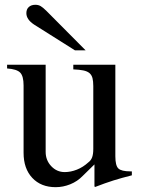

<svg xmlns="http://www.w3.org/2000/svg" viewBox="-20 -776 598 807"><path d="M534.2 -39.1Q491.2 -28.3 457 -17.6Q422.9 -6.8 379.9 9.8L377 7.8V-85L328.1 -37.1Q305.7 -13.7 275.4 -1.5Q245.1 10.7 213.9 10.7Q152.3 10.7 115.7 -28.3Q79.1 -67.4 79.1 -133.8V-417Q79.1 -456.1 64.9 -470.7Q50.8 -485.4 9.8 -488.3V-503.9H171.9V-137.7Q171.9 -102.5 195.3 -77.6Q218.8 -52.7 252 -52.7Q277.3 -52.7 303.2 -63Q329.1 -73.2 351.6 -93.8Q362.3 -101.6 367.2 -114.7Q372.1 -127.9 372.1 -150.4V-414.1Q372.1 -434.6 368.7 -447.8Q365.2 -460.9 356 -468.8Q346.7 -476.6 330.1 -480Q313.5 -483.4 288.1 -484.4V-503.9H464.8V-119.1Q464.8 -80.1 477.5 -67.9Q490.2 -55.7 528.3 -55.7H534.2ZM294.9 -564.5 123 -672.9Q90.8 -694.3 90.8 -720.7Q90.8 -737.3 101.1 -746.6Q111.3 -755.9 128.9 -755.9Q141.6 -755.9 151.4 -750Q161.1 -744.1 175.8 -729.5L339.8 -564.5Z"/></svg>

Font: Jomolhari
Style: Regular
Weight: 400
Designer: Christopher J. Fynn
Foundry: Christopher  J.  Fynn (Karma Drubgy¸ Tenzin).
Version: Version alpha 0.003c 2006